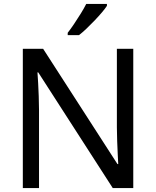

<svg xmlns="http://www.w3.org/2000/svg" viewBox="-20 -964 800 984"><path d="M663 0H558L176 -593H172Q174 -570 175.5 -538.5Q177 -507 178.5 -471.5Q180 -436 180 -399V0H97V-714H201L582 -123H586Q585 -139 583.5 -171Q582 -203 580.5 -241Q579 -279 579 -311V-714H663ZM528 -934Q519 -920 502 -900Q485 -880 464.5 -858.5Q444 -837 423.5 -817.5Q403 -798 385 -784H327V-796Q342 -815 359.5 -841Q377 -867 394 -894.5Q411 -922 422 -944H528Z"/></svg>

Font: Noto Sans Ambassadori
Style: Regular
Weight: 400
Designer: Monotype Design Team
Foundry: Monotype Imaging Inc.
Version: Version 2.013